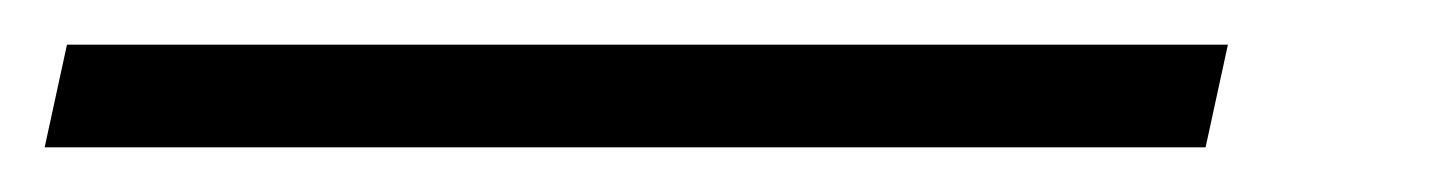

<svg xmlns="http://www.w3.org/2000/svg" viewBox="-110 77 650 86"><path d="M440 97 430 143H-90L-80 97Z"/></svg>

Font: Elaine Sans Light
Style: Italic
Weight: 300
Italic angle: -13°
Designer: Wei Huang
Foundry: Wei Huang
Version: Version 2.001;December 24, 2019;FontCreator 12.0.0.2547 64-b